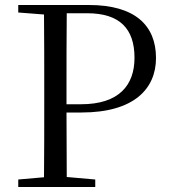

<svg xmlns="http://www.w3.org/2000/svg" viewBox="-20 -748 681 768"><path d="M53 -698 156 -690C157 -591 157 -491 157 -391V-337C157 -236 157 -137 156 -39L53 -30V0H361V-30L247 -40L246 -298H306C516 -298 604 -393 604 -516C604 -647 519 -728 336 -728H53ZM246 -331V-391C246 -494 246 -595 247 -695H329C459 -695 518 -633 518 -517C518 -407 456 -331 304 -331Z"/></svg>

Font: Harano Aji Mincho KR
Style: Regular
Weight: 400
Foundry: Masamichi Hosoda
Version: HaranoAjiMinchoKR-Regular version 20230610;ttx 4.39.4